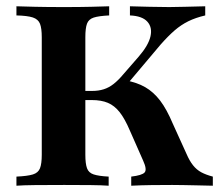

<svg xmlns="http://www.w3.org/2000/svg" viewBox="-20 -591 697 611"><path d="M397.6 0V-29Q432.3 -33.1 440.3 -42.3Q448.4 -51.6 435.5 -79.8L393.5 -175Q377.4 -212.9 360.9 -233.9Q344.4 -254.8 323.4 -263.7Q302.4 -272.6 271.8 -272.6H220.2V-301.6H272.6Q293.5 -301.6 310.1 -306.9Q326.6 -312.1 341.5 -323.8Q356.5 -335.5 372.6 -354.8L421.8 -411.3Q452.4 -446.8 458.9 -475.4Q465.3 -504 448.8 -522.2Q432.3 -540.3 393.5 -541.9V-571Q425 -570.2 455.6 -569.4Q486.3 -568.5 518.5 -568.5Q543.5 -568.5 568.5 -569.4Q593.5 -570.2 633.1 -571V-541.9Q602.4 -534.7 579.4 -523.4Q556.5 -512.1 535.9 -494.4Q515.3 -476.6 491.1 -449.2L374.2 -310.5L378.2 -335.5Q415.3 -329 441.9 -313.7Q468.5 -298.4 489.5 -271Q510.5 -243.5 529.8 -197.6L573.4 -101.6Q583.1 -79 594.4 -64.9Q605.6 -50.8 620.6 -42.7Q635.5 -34.7 657.3 -29V0Q626.6 -0.8 604.4 -1.2Q582.3 -1.6 564.5 -2Q546.8 -2.4 528.2 -2.4Q495.2 -2.4 462.1 -2Q429 -1.6 397.6 0ZM32.3 0V-29Q67.7 -30.6 84.7 -35.9Q101.6 -41.1 107.3 -55.6Q112.9 -70.2 112.9 -98.4V-472.6Q112.9 -500.8 107.3 -515.3Q101.6 -529.8 84.3 -535.5Q66.9 -541.1 32.3 -541.9V-571Q53.2 -570.2 91.9 -569.4Q130.6 -568.5 184.7 -568.5Q233.1 -568.5 269.8 -569.4Q306.5 -570.2 327.4 -571V-541.9Q294.4 -540.3 278.2 -535.1Q262.1 -529.8 256.9 -515.7Q251.6 -501.6 251.6 -472.6V-98.4Q251.6 -70.2 256.9 -55.6Q262.1 -41.1 278.2 -35.9Q294.4 -30.6 325.8 -29V0Q304.8 -1.6 268.5 -2Q232.3 -2.4 184.7 -2.4Q130.6 -2.4 91.9 -2Q53.2 -1.6 32.3 0Z"/></svg>

Font: Playfair 5pt SemiExpanded Light ExtraBold
Style: Regular
Weight: 800
Version: Version 2.001;gftools[0.9.30]